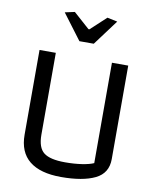

<svg xmlns="http://www.w3.org/2000/svg" viewBox="-92 -910 793 987"><g transform="rotate(10 304.5 -416.0)"><path d="M167 -829 218 -840 302 -765H307L388 -840L441 -829L342 -696H267ZM73 -174V-616H158V-189Q158 -121 191 -95.5Q224 -70 302 -70Q350 -70 389.5 -76Q429 -82 451 -92V-616H536V-128Q536 -54 472 -23Q408 8 295 8Q186 8 129.5 -37.5Q73 -83 73 -174Z"/></g></svg>

Font: Athiti Medium
Style: Regular
Weight: 500
Designer: CadsonDemak Team
Foundry: CadsonDemak
Version: Version 1.032